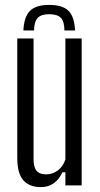

<svg xmlns="http://www.w3.org/2000/svg" viewBox="-20 -757 408 784"><path d="M181 -737Q235.5 -737 259.8 -712.8Q284 -688.5 286.5 -632.5H243Q243 -668.5 228.8 -683.8Q214.5 -699 181 -699Q148 -699 133.8 -683.8Q119.5 -668.5 119 -632.5H75.5Q78 -688.5 102.5 -712.8Q127 -737 181 -737ZM147 7Q100 7 75.2 -21Q50.5 -49 50.5 -112V-600H117V-107.5Q117 -74.5 129.2 -59.8Q141.5 -45 168 -45Q194.5 -45 216 -61Q237.5 -77 247 -106V-600H313.5V0H247V-53.5H235Q220.5 -23 198.5 -8Q176.5 7 147 7Z"/></svg>

Font: Big Shoulders Display Thin
Style: Regular
Weight: 400
Version: Version 2.002